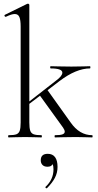

<svg xmlns="http://www.w3.org/2000/svg" viewBox="-20 -745 531 1041"><path d="M480 0Q457 0 443 -1L391 -2L321 -1Q305 0 278 0Q276 0 276 -6Q276 -12 278 -12Q306 -12 318.5 -16.5Q331 -21 331 -31Q331 -40 322 -53L197 -226L139 -182V-81Q139 -51 144 -36.5Q149 -22 162.5 -17Q176 -12 205 -12Q207 -12 207 -6Q207 0 205 0Q182 0 168 -1L116 -2L63 -1Q50 0 27 0Q24 0 24 -6Q24 -12 27 -12Q56 -12 69 -17Q82 -22 87 -36.5Q92 -51 92 -81V-600Q92 -637 85 -653Q78 -669 60 -669Q43 -669 12 -654H10Q6 -654 4.5 -659Q3 -664 7 -665L127 -724L132 -725Q134 -725 136.5 -723Q139 -721 139 -718V-195L284 -308Q318 -333 318 -351Q318 -374 255 -374Q252 -374 252 -380Q252 -386 255 -386Q282 -386 296 -385L367 -384L433 -385Q445 -386 468 -386Q470 -386 470 -380Q470 -374 468 -374Q393 -374 302 -305L238 -256L363 -81Q411 -12 480 -12Q482 -12 482 -6Q482 0 480 0ZM292 160Q292 192 277.5 219.5Q263 247 235 275Q234 276 232 276Q229 276 227 272.5Q225 269 227 268Q270 228 270 173Q270 155 265 145Q259 159 237 159Q220 159 210.5 149.5Q201 140 201 124Q201 89 239 89Q265 89 278.5 107Q292 125 292 160Z"/></svg>

Font: Cormorant Garamond Light
Style: Regular
Weight: 300
Designer: Christian Thalmann (Catharsis Fonts)
Version: Version 3.000